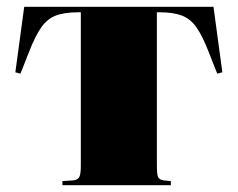

<svg xmlns="http://www.w3.org/2000/svg" viewBox="-20 -543 697 563"><path d="M163 0V-12L194 -14Q207 -15 212 -23Q217 -31 217 -57V-507H210Q169 -507 144 -497.5Q119 -488 101.5 -463.5Q84 -439 66 -393L40 -327L25 -331L51 -523H606L632 -331L617 -327L591 -393Q573 -439 555.5 -463.5Q538 -488 513 -497.5Q488 -507 447 -507H440V-58Q440 -32 443.5 -24Q447 -16 460 -14L481 -12V0Z"/></svg>

Font: Display Black
Style: Regular
Weight: 900
Designer: Latin by Veronika Burian and Jose Scaglione. Greek by Irene Vlachou. Cyrillic by Vera Evstafieva.
Foundry: TypeTogether
Version: Version 3.002